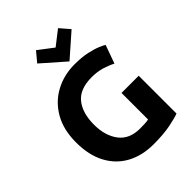

<svg xmlns="http://www.w3.org/2000/svg" viewBox="-265 -1084 1232 1232"><g transform="rotate(-45 351.0 -467.5)"><path d="M394 13Q290 13 212.5 -29.5Q135 -72 92.5 -152.5Q50 -233 50 -347Q50 -463 96.5 -543.5Q143 -624 222 -666.5Q301 -709 397 -709Q463 -709 510.5 -698.5Q558 -688 587.5 -675.5Q617 -663 627 -656L582 -531Q550 -548 508.5 -560.5Q467 -573 418 -573Q309 -573 260.5 -512.5Q212 -452 212 -347Q212 -246 260 -183Q308 -120 404 -120Q430 -120 448.5 -121Q467 -122 481 -125V-366H637V-23Q609 -12 547 0.5Q485 13 394 13ZM388 -745 232 -882 287 -948 388 -871 487 -948 544 -882Z"/></g></svg>

Font: Ubuntu Sans ExtraBold
Style: Regular
Weight: 800
Designer: Dalton Maag Ltd
Foundry: Dalton Maag Ltd
Version: Version 1.006; ttfautohint (v1.8.4.7-5d5b)